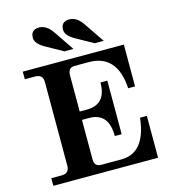

<svg xmlns="http://www.w3.org/2000/svg" viewBox="-137 -1081 1060 1190"><g transform="rotate(-15 393.0 -485.5)"><path d="M728.5 0H56.6V-48.8H123.5Q172.4 -48.8 172.4 -97.7V-634.8Q172.4 -683.6 123.5 -683.6H56.6V-732.4H705.1V-463.9H661.1Q647.9 -683.6 466.8 -683.6H374.5Q333.5 -683.6 333.5 -632.8V-402.3H379.4Q504.4 -402.3 504.4 -543H548.3V-199.2H504.4Q504.4 -348.6 379.4 -348.6H333.5V-94.7Q333.5 -48.8 377.9 -48.8H505.9Q660.6 -48.8 684.6 -268.6H728.5ZM396.5 -787.1H338.9L232.9 -846.2Q170.9 -879.4 170.9 -918.5Q170.9 -970.7 224.6 -970.7Q273.9 -970.7 312.5 -911.1ZM590.8 -787.1H533.2L426.8 -846.2Q364.7 -879.4 364.7 -918.5Q364.7 -970.7 418.9 -970.7Q468.3 -970.7 506.3 -911.1Z"/></g></svg>

Font: Munson
Style: Bold
Weight: 700
Designer: Paul James MIller
Foundry: High-Logic / Made with FontCreator
Version: Version 2.10;May 5, 2019;FontCreator 11.5.0.2430 64-bit